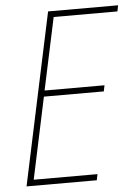

<svg xmlns="http://www.w3.org/2000/svg" viewBox="-52 -755 573 795"><g transform="rotate(-5 234.5 -357.0)"><path d="M26 0 178 -714H469L464 -689H199L135 -389H384L379 -364H130L58 -25H323L318 0Z"/></g></svg>

Font: Noto Sans UI SemiCondensed Thin
Style: Italic
Weight: 250
Width: 4
Italic angle: -12°
Designer: Monotype Design Team
Foundry: Monotype Imaging Inc.
Version: Version 1.901